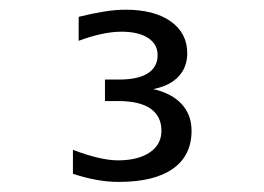

<svg xmlns="http://www.w3.org/2000/svg" viewBox="-20 -636 540 392"><path d="M293 -454.1Q331.1 -445.3 351.1 -423.3Q371.1 -401.4 371.1 -369.1Q371.1 -318.4 333 -291.5Q294.9 -264.6 222.7 -264.6Q199.2 -264.6 175.8 -269Q152.3 -273.4 128.9 -281.2V-330.1Q157.2 -319.3 180.2 -314Q203.1 -308.6 220.7 -308.6Q261.7 -308.6 285.6 -324.7Q309.6 -340.8 309.6 -369.1Q309.6 -398.4 287.6 -414.1Q265.6 -429.7 220.7 -429.7H194.3V-473.6H223.6Q261.7 -473.6 281.7 -486.3Q301.8 -499 301.8 -523.4Q301.8 -545.9 282.2 -558.6Q262.7 -571.3 227.5 -571.3Q209 -571.3 186.5 -566.4Q164.1 -561.5 140.6 -552.7V-601.6Q168 -608.4 191.9 -612.3Q215.8 -616.2 236.3 -616.2Q294.9 -616.2 328.6 -592.3Q362.3 -568.4 362.3 -527.3Q362.3 -499 344.7 -480Q327.1 -460.9 293 -454.1Z"/></svg>

Font: BabelStone Mayan Numerals
Style: Regular
Weight: 400
Designer: Andrew West
Foundry: BabelStone
Version: Version 11.000 June 09, 2018